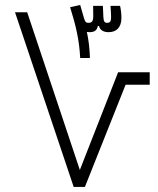

<svg xmlns="http://www.w3.org/2000/svg" viewBox="-20 -742 626 762"><path d="M272.5 0H316.9L478.5 -405.8H574.2V-455.1H448.7L296.9 -67.4L87.9 -693.4H39.6ZM298.3 -511.7H336.9C335.9 -547.4 332 -582.5 324.7 -615.2C327.6 -614.7 330.6 -614.3 334 -614.3C351.1 -614.3 364.3 -618.2 368.2 -638.7H373C376.5 -621.6 392.6 -614.3 410.6 -614.3C440.4 -614.3 461.9 -631.3 461.9 -670.9C461.9 -689.5 459.5 -705.6 456.5 -718.8H418.5C419.9 -701.7 420.9 -685.5 420.9 -673.8C420.9 -657.2 416.5 -651.4 406.2 -651.4C395.5 -651.4 391.1 -654.8 390.1 -676.8C389.6 -686.5 389.2 -707 388.2 -718.8H349.6C350.1 -702.1 350.1 -685.5 350.1 -676.3C349.6 -656.7 344.2 -651.4 330.6 -651.4C318.4 -651.4 316.4 -658.7 310.1 -681.2L298.3 -722.2L258.3 -713.4C280.8 -641.1 294.4 -585.4 298.3 -511.7Z"/></svg>

Font: Cascadia Code PL ExtraLight
Style: Regular
Weight: 200
Monospace: yes
Designer: Aaron Bell
Foundry: Saja Typeworks
Version: Version 2404.023